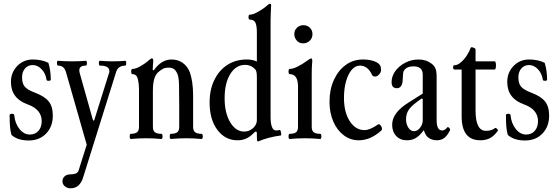

<svg xmlns="http://www.w3.org/2000/svg" viewBox="-20 -746 3007 1036"><path d="M135 12Q75 12 42 -18Q37 -35 34.5 -58Q32 -81 32 -124Q32 -132 44 -132Q57 -132 57 -124Q61 -80 85 -50Q109 -20 141 -20Q170 -20 187.5 -40Q205 -60 205 -92Q205 -155 131 -182Q39 -214 39 -304Q39 -355 73 -390Q107 -425 157 -425Q205 -425 241 -407Q254 -364 254 -317Q254 -310 243 -310Q231 -310 231 -316Q226 -350 204.5 -372.5Q183 -395 157 -395Q131 -395 115 -376.5Q99 -358 99 -329Q99 -296 113.5 -278.5Q128 -261 171 -245Q221 -226 243 -198.5Q265 -171 265 -122Q265 -63 229 -25.5Q193 12 135 12Z M361 270Q342 270 329.5 259Q317 248 317 232Q317 216 328.5 205.5Q340 195 358 195Q398 195 404 174L448 35L336 -357Q326 -392 293 -392Q288 -392 287.5 -405Q287 -418 293 -418Q331 -415 370 -415Q406 -415 443 -418Q449 -418 449 -405Q449 -392 443 -392Q408 -392 408 -367Q408 -363 408.5 -359.5Q409 -356 410 -352L482 -96H488L568 -351Q570 -355 570 -358Q570 -361 570 -363Q570 -392 519 -392Q514 -392 513.5 -405Q513 -418 519 -418Q554 -415 587 -415Q622 -415 656 -418Q661 -418 661 -405Q661 -392 656 -392Q618 -392 607 -359L429 210Q411 270 361 270Z M686 4Q682 4 680.5 -3Q679 -10 680.5 -17Q682 -24 686 -24Q708 -24 719 -32Q730 -40 730 -62V-259Q730 -295 723.5 -320.5Q717 -346 694 -346Q690 -346 688.5 -353Q687 -360 688.5 -367Q690 -374 694 -374Q709 -374 727 -383Q745 -392 760.5 -403Q776 -414 783 -421Q795 -431 800 -431Q807 -431 807 -417Q806 -409 805 -392Q804 -375 804 -368L810 -367Q851 -425 906 -425Q940 -425 965.5 -407Q991 -389 1004 -357Q1012 -335 1017 -303Q1022 -271 1022 -230V-62Q1022 -40 1033.5 -32Q1045 -24 1067 -24Q1072 -24 1073.5 -17Q1075 -10 1073.5 -3Q1072 4 1067 4Q1047 2 1026 1Q1005 0 985 0Q964 0 943.5 1Q923 2 902 4Q898 4 896.5 -3Q895 -10 896.5 -17Q898 -24 902 -24Q925 -24 936 -32Q947 -40 947 -62V-176Q947 -248 946 -289Q945 -330 937 -348Q928 -368 917 -374.5Q906 -381 890 -381Q871 -381 859 -374.5Q847 -368 838 -360Q822 -349 813.5 -324Q805 -299 805 -256V-62Q805 -40 816.5 -32Q828 -24 850 -24Q855 -24 856.5 -17Q858 -10 856.5 -3Q855 4 850 4Q830 2 809.5 1Q789 0 768 0Q747 0 726.5 1Q706 2 686 4Z M1374 17Q1368 17 1367 11.5Q1366 6 1366 -7V-25Q1366 -36 1361 -36Q1356 -36 1350 -29Q1332 -10 1310.5 0.5Q1289 11 1262 11Q1195 11 1153 -45Q1111 -101 1111 -193Q1111 -262 1136.5 -314.5Q1162 -367 1207 -396Q1252 -425 1312 -425Q1343 -425 1366 -414V-572Q1366 -606 1358.5 -623Q1351 -640 1328 -640Q1321 -640 1321 -653.5Q1321 -667 1328 -667Q1343 -667 1362.5 -677Q1382 -687 1398.5 -698.5Q1415 -710 1421 -716Q1433 -726 1436 -726Q1443 -726 1443 -717Q1442 -694 1441 -675.5Q1440 -657 1440 -637V-114Q1440 -82 1447 -62Q1454 -42 1470 -42Q1477 -42 1481 -43Q1485 -44 1489 -45Q1492 -46 1494.5 -38.5Q1497 -31 1497.5 -23.5Q1498 -16 1495 -15Q1464 -11 1431 -2.5Q1398 6 1374 17ZM1298 -36Q1325 -36 1347 -56Q1366 -75 1366 -97V-330Q1366 -364 1357 -372Q1335 -396 1303 -396Q1253 -396 1222.5 -346.5Q1192 -297 1192 -216Q1192 -137 1222 -86.5Q1252 -36 1298 -36Z M1616 -512Q1594 -512 1581 -527.5Q1568 -543 1568 -562Q1568 -583 1582.5 -596.5Q1597 -610 1616 -610Q1639 -610 1652.5 -596Q1666 -582 1666 -562Q1666 -540 1651 -526Q1636 -512 1616 -512ZM1543 4Q1539 4 1537.5 -3Q1536 -10 1537.5 -17Q1539 -24 1543 -24Q1568 -24 1578 -32.5Q1588 -41 1588 -62V-279Q1588 -346 1543 -346Q1539 -346 1537.5 -353Q1536 -360 1537.5 -367Q1539 -374 1543 -374Q1560 -374 1585.5 -386.5Q1611 -399 1638 -419Q1655 -431 1659 -431Q1665 -431 1665 -417Q1663 -399 1662.5 -380Q1662 -361 1662 -342V-62Q1662 -41 1672.5 -32.5Q1683 -24 1708 -24Q1712 -24 1713.5 -17Q1715 -10 1713.5 -3Q1712 4 1708 4Q1687 2 1666.5 1Q1646 0 1626 0Q1605 0 1584 1Q1563 2 1543 4Z M1916 11Q1871 11 1835 -16Q1799 -43 1778.5 -90Q1758 -137 1758 -197Q1758 -263 1781.5 -314.5Q1805 -366 1845.5 -395.5Q1886 -425 1938 -425Q1973 -425 1999.5 -415.5Q2026 -406 2033 -389Q2036 -383 2036 -366Q2036 -356 2025.5 -344.5Q2015 -333 2004 -333Q1999 -333 1994.5 -334.5Q1990 -336 1987 -343Q1964 -392 1922 -392Q1897 -392 1877.5 -369Q1858 -346 1847 -306.5Q1836 -267 1836 -218Q1836 -141 1867 -92.5Q1898 -44 1947 -44Q1976 -44 2019 -74Q2025 -78 2031 -72.5Q2037 -67 2040 -58Q2043 -49 2038 -42Q1979 11 1916 11Z M2176 11Q2140 11 2118 -12Q2096 -35 2096 -73Q2096 -138 2185 -193L2261 -241V-344Q2261 -388 2210 -388Q2174 -388 2159 -364Q2154 -357 2153 -318Q2152 -270 2121 -270Q2093 -270 2093 -303Q2093 -335 2113 -362.5Q2133 -390 2166.5 -407.5Q2200 -425 2238 -425Q2280 -425 2308 -403Q2322 -393 2329 -378Q2336 -363 2336 -331V-97Q2336 -42 2366 -42Q2380 -42 2394 -59Q2397 -63 2404 -55.5Q2411 -48 2408 -43Q2393 -13 2376.5 -1Q2360 11 2336 11Q2315 11 2295.5 -0.5Q2276 -12 2267 -44Q2245 -14 2224 -1.5Q2203 11 2176 11ZM2214 -38Q2232 -38 2246.5 -56.5Q2261 -75 2261 -97V-211L2256 -215Q2207 -182 2189 -158.5Q2171 -135 2171 -103Q2171 -76 2183.5 -57Q2196 -38 2214 -38Z M2572 11Q2471 11 2471 -118V-371H2432Q2425 -371 2425 -382.5Q2425 -394 2432 -394Q2448 -394 2465.5 -408.5Q2483 -423 2497.5 -444.5Q2512 -466 2519 -487Q2522 -494 2534 -489Q2546 -485 2546 -479V-415H2649Q2654 -415 2655.5 -404Q2657 -393 2655.5 -382Q2654 -371 2649 -371H2546V-150Q2546 -40 2602 -40Q2633 -40 2651 -55Q2655 -58 2662 -51Q2669 -44 2666 -40Q2646 -12 2623.5 -0.5Q2601 11 2572 11Z M2813 12Q2753 12 2720 -18Q2715 -35 2712.5 -58Q2710 -81 2710 -124Q2710 -132 2722 -132Q2735 -132 2735 -124Q2739 -80 2763 -50Q2787 -20 2819 -20Q2848 -20 2865.5 -40Q2883 -60 2883 -92Q2883 -155 2809 -182Q2717 -214 2717 -304Q2717 -355 2751 -390Q2785 -425 2835 -425Q2883 -425 2919 -407Q2932 -364 2932 -317Q2932 -310 2921 -310Q2909 -310 2909 -316Q2904 -350 2882.5 -372.5Q2861 -395 2835 -395Q2809 -395 2793 -376.5Q2777 -358 2777 -329Q2777 -296 2791.5 -278.5Q2806 -261 2849 -245Q2899 -226 2921 -198.5Q2943 -171 2943 -122Q2943 -63 2907 -25.5Q2871 12 2813 12Z"/></svg>

Font: Junicode Two Beta Condensed
Style: Regular
Weight: 400
Width: 3
Designer: Peter S. Baker
Foundry: Briery Creek Software
Version: Version 1.053; ttfautohint (v1.8.4)